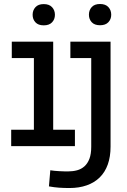

<svg xmlns="http://www.w3.org/2000/svg" viewBox="-20 -739 640 971"><path d="M335.9 -528.3H539.1V2.9Q539.1 53.7 525.1 92.8Q511.2 131.8 484.4 158.2Q457.5 184.6 418.9 198.2Q380.4 211.9 331.1 211.9Q303.2 211.9 278.8 210.2Q254.4 208.5 227.5 203.6L234.4 122.1Q242.7 123.5 255.1 124.8Q267.6 126 280.8 126.7Q293.9 127.4 305.7 127.7Q317.4 127.9 324.2 127.9Q348.6 127.9 370.1 122.1Q391.6 116.2 407.5 101.8Q423.3 87.4 432.4 63.5Q441.4 39.6 441.4 2.9V-445.3H335.9ZM39.6 -528.3H249V-83H358.9V0H36.6V-83H151.4V-445.3H39.6ZM145 -664.1Q145 -687 159.2 -702.6Q173.3 -718.3 201.2 -718.3Q229 -718.3 243.4 -702.6Q257.8 -687 257.8 -664.1Q257.8 -641.6 243.4 -626.2Q229 -610.8 201.2 -610.8Q173.3 -610.8 159.2 -626.2Q145 -641.6 145 -664.1ZM429.7 -664.6Q429.7 -687.5 443.8 -703.1Q458 -718.8 485.8 -718.8Q513.7 -718.8 528.1 -703.1Q542.5 -687.5 542.5 -664.6Q542.5 -642.1 528.1 -626.7Q513.7 -611.3 485.8 -611.3Q458 -611.3 443.8 -626.7Q429.7 -642.1 429.7 -664.6Z"/></svg>

Font: Roboto Mono
Style: Bold
Weight: 700
Designer: Google
Version: Version 2.000985; 2015; ttfautohint (v1.3)